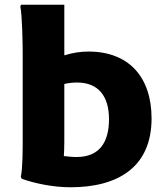

<svg xmlns="http://www.w3.org/2000/svg" viewBox="-20 -780 704 812"><path d="M354 -562C321 -562 288 -557 252 -546V-760H69L66 -752C74 -716 76 -592 76 -552V-190C76 -150 76 -68 68 -32L72 -24C127 -4 206 12 278 12C480 12 621 -74 621 -279C621 -454 525 -562 354 -562ZM304 -116C285 -116 266 -118 250 -120C251 -137 252 -156 252 -179V-425C270 -429 288 -431 306 -431C397 -431 441 -372 441 -276C441 -179 401 -116 304 -116Z"/></svg>

Font: Kufam Arabic Latin Roman Bold
Style: Regular
Weight: 700
Designer: Wael Morcos & Artur Schmal
Version: Version 1.200;PS 001.200;hotconv 1.0.88;makeotf.lib2.5.64775